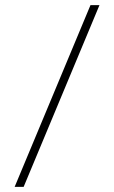

<svg xmlns="http://www.w3.org/2000/svg" viewBox="-20 -727 442 747"><path d="M37 0 332 -707H367L72 0Z"/></svg>

Font: Newsreader 6pt ExtraLight
Style: Regular
Weight: 275
Designer: Hugues Gentile
Foundry: Production Type
Version: Version 1.003; ttfautohint (v1.8.3)